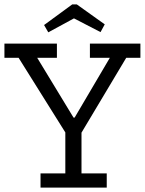

<svg xmlns="http://www.w3.org/2000/svg" viewBox="-24 -847 657 867"><path d="M546 -586 344 -248V-64H458V0H159V-64H271V-249L60 -586H-4V-650H233V-586H144L308 -316H313L472 -586H382V-650H610V-586ZM430 -702 310 -764 194 -701 175 -734 302 -827H323L449 -737Z"/></svg>

Font: Zilla Slab Regular
Style: Regular
Weight: 400
Designer: Typotheque.com
Foundry: Typotheque type foundry
Version: Version 1.0; 2017